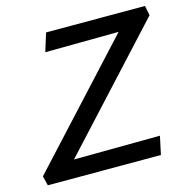

<svg xmlns="http://www.w3.org/2000/svg" viewBox="-99 -755 847 853"><g transform="rotate(-15 325.0 -329.0)"><path d="M18 0 7 -44 567 -652 596 -578 160 -574 186 -658H641L650 -613L91 -6L66 -80L556 -84L538 0Z"/></g></svg>

Font: Ysabeau Infant SemiBold
Style: Italic
Weight: 600
Italic angle: -12°
Designer: Christian Thalmann (Catharsis Fonts)
Version: Version 2.002; featfreeze: ss01,ss02,lnum